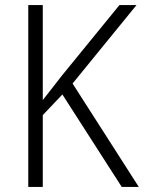

<svg xmlns="http://www.w3.org/2000/svg" viewBox="-20 -734 565 754"><path d="M525 0 265 -406 516 -714H449L223 -437C194 -399 168 -367 148 -341V-714H91V0H148V-282L225 -363L458 0Z"/></svg>

Font: Noto Sans SemiCondensed Light
Style: Regular
Weight: 300
Width: 4
Designer: Monotype Design Team
Foundry: Monotype Imaging Inc.
Version: Version 2.013